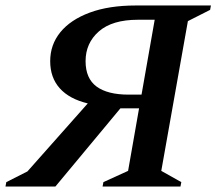

<svg xmlns="http://www.w3.org/2000/svg" viewBox="-55 -680 789 700"><path d="M147 0H-35L-32 -16L45 -55L265 -303Q198 -319 163 -358Q128 -397 128 -457Q128 -517 165 -562.5Q202 -608 272 -634Q342 -660 440 -660H714L711 -644L630 -603L533 -57L606 -16L603 0H319L322 -16L412 -57L452 -285H384ZM414 -335H461L509 -608H448Q354 -608 305.5 -565.5Q257 -523 257 -457Q257 -394 297 -364.5Q337 -335 414 -335Z"/></svg>

Font: Spectral SC SemiBold
Style: Italic
Weight: 600
Italic angle: -10°
Designer: Jean-Baptiste Levee
Foundry: Production Type
Version: Version 2.001